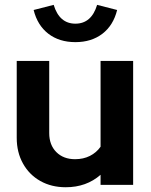

<svg xmlns="http://www.w3.org/2000/svg" viewBox="-20 -777 633 807"><path d="M256.4 10Q195.9 10 149.4 -16.3Q102.8 -42.6 76.6 -89.7Q50.3 -136.8 50.3 -197.6V-521H186.9V-217.6Q186.9 -167.8 216.7 -137.8Q246.5 -107.9 295.5 -107.9Q330.4 -107.9 357.7 -121.6Q385 -135.3 402.7 -160.2V-521H539.6V0H402.7V-42.3Q343 10 256.4 10ZM296.9 -599.9Q229 -599.9 183.2 -635.2Q137.3 -670.6 121.4 -735L205.6 -756.6Q229.5 -677.5 296.9 -677.5Q330.6 -677.5 353.5 -697.3Q376.4 -717.2 388.2 -756.6L472.3 -735Q456.5 -670.6 410.5 -635.2Q364.5 -599.9 296.9 -599.9Z"/></svg>

Font: Red Hat Display
Style: Regular
Weight: 300
Designer: Pentagram, MCKL
Foundry: Pentagram, MCKL
Version: Version 1.023